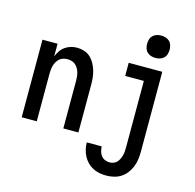

<svg xmlns="http://www.w3.org/2000/svg" viewBox="-133 -882 1265 1243"><g transform="rotate(15 500.0 -261.0)"><path d="M60 0V-520H161V-435Q169 -455 181 -473Q193 -491 210.5 -503.5Q228 -516 249 -522Q270 -528 291 -528Q315 -528 338.5 -520.5Q362 -513 379.5 -497Q397 -481 409 -459.5Q421 -438 428 -415Q435 -392 437.5 -368Q440 -344 440 -320V0H339V-320Q339 -334 337.5 -348Q336 -362 332 -375.5Q328 -389 320.5 -401.5Q313 -414 302.5 -423Q292 -432 278 -436Q264 -440 250 -440Q236 -440 222 -436Q208 -432 197.5 -423Q187 -414 179.5 -401.5Q172 -389 168 -375.5Q164 -362 162.5 -348Q161 -334 161 -320V0ZM685 223Q661 223 638 218.5Q615 214 594.5 203Q574 192 557.5 175Q541 158 530.5 137.5Q520 117 514.5 94Q509 71 509 48H609Q610 64 614 80Q618 96 628 109Q638 122 653 128.5Q668 135 685 135Q698 135 711 130Q724 125 733 115.5Q742 106 748 93.5Q754 81 757.5 68Q761 55 762 41.5Q763 28 763 15V-432H638V-520H863V15Q863 41 859.5 67Q856 93 846.5 117Q837 141 821 162Q805 183 783.5 197Q762 211 736.5 217Q711 223 685 223ZM797 -595Q781 -595 766.5 -599.5Q752 -604 741 -614.5Q730 -625 725.5 -640Q721 -655 721 -670Q721 -685 725.5 -700Q730 -715 741 -725.5Q752 -736 766.5 -740.5Q781 -745 797 -745Q812 -745 826.5 -740.5Q841 -736 852 -725.5Q863 -715 867.5 -700Q872 -685 872 -670Q872 -655 867.5 -640Q863 -625 852 -614.5Q841 -604 826.5 -599.5Q812 -595 797 -595Z"/></g></svg>

Font: Iosevka Custom Semibold
Style: Regular
Weight: 600
Designer: Belleve Invis
Foundry: Belleve Invis
Version: Version 27.0.2; ttfautohint (v1.8.4)